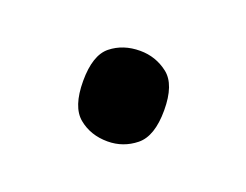

<svg xmlns="http://www.w3.org/2000/svg" viewBox="-41 -192 340 265"><g transform="rotate(20 129.5 -59.5)"><path d="M130 7Q105 7 87.5 -7.5Q70 -22 70 -60Q70 -98 87.5 -112Q105 -126 130 -126Q153 -126 171 -112Q189 -98 189 -60Q189 -22 171 -7.5Q153 7 130 7Z"/></g></svg>

Font: Noto Serif Sinhala SemiCondensed
Style: Regular
Weight: 400
Width: 4
Designer: Jelle Bosma - Monotype Design Team
Foundry: Monotype Imaging Inc.
Version: Version 2.007; ttfautohint (v1.8.4.7-5d5b)